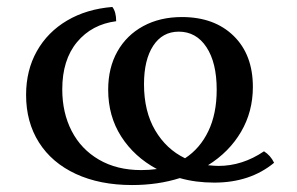

<svg xmlns="http://www.w3.org/2000/svg" viewBox="-20 -525 853 552"><path d="M596 0Q542 0 497 -13Q434 7 360 7Q267 7 198 -25Q129 -57 92 -115.5Q55 -174 55 -252Q55 -323 86 -378Q117 -433 173 -466Q229 -499 303 -505Q314 -491 314 -464Q244 -455 201.5 -404Q159 -353 159 -268Q159 -201 186 -148.5Q213 -96 264.5 -66Q316 -36 386 -36Q409 -36 431 -39Q366 -74 328.5 -132.5Q291 -191 291 -267Q291 -330 317.5 -377Q344 -424 392 -450Q440 -476 503 -476Q596 -476 651.5 -422Q707 -368 707 -275Q707 -204 673 -146Q639 -88 578 -50Q598 -48 608 -48Q677 -48 739 -90Q758 -78 768 -57Q699 0 596 0ZM512 -70Q555 -98 579 -148Q603 -198 603 -267Q603 -345 573.5 -389.5Q544 -434 494 -434Q447 -434 420.5 -393.5Q394 -353 394 -283Q394 -205 426 -150.5Q458 -96 512 -70Z"/></svg>

Font: Vollkorn SC
Style: Regular
Weight: 400
Designer: Friedrich Althausen
Foundry: Friedrich Althausen
Version: Version 4.015